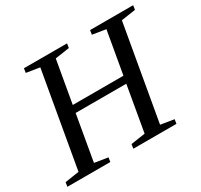

<svg xmlns="http://www.w3.org/2000/svg" viewBox="-150 -833 1056 1011"><g transform="rotate(-30 378.0 -327.5)"><path d="M-11 0 -7 -26 79 -39 180 -616 99 -629 103 -655H365L361 -629L274 -616L229 -359H537L582 -616L501 -629L505 -655H767L763 -629L676 -616L575 -39L656 -26L652 0H390L394 -26L481 -39L529 -315H221L173 -39L254 -26L250 0Z"/></g></svg>

Font: Libra Serif Modern
Style: Italic
Weight: 400
Italic angle: -12°
Designer: Stefan Peev, Context Ltd
Foundry: Stefan Peev, Context Ltd
Version: Version 1.000